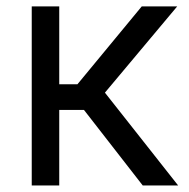

<svg xmlns="http://www.w3.org/2000/svg" viewBox="-20 -565 577 585"><path d="M76.7 0H160.5V-230.1H235.8L414.8 0H522.7L299.7 -282.7L519.9 -545.5H411.9L215.9 -308.2H160.5V-545.5H76.7Z"/></svg>

Font: Karasuma Gothic
Style: Regular
Weight: 400
Designer: Rasmus Andersson, Ryoko Nishizuka
Foundry: Genbu
Version: Version 1.00